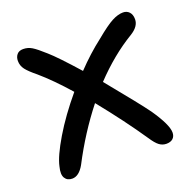

<svg xmlns="http://www.w3.org/2000/svg" viewBox="-98 -602 718 715"><g transform="rotate(-20 260.5 -244.5)"><path d="M71.8 14.2Q52.2 14.2 43.2 -0.5Q34.2 -15.1 42 -44.9Q49.8 -82.5 89.8 -149.7Q129.9 -216.8 189 -287.1Q130.4 -353.5 82 -395Q54.2 -417.5 42.5 -432.6Q30.8 -447.8 30.8 -466.8Q30.8 -481.9 39.1 -491.9Q47.4 -502 64 -502Q82.5 -502 98.4 -492.4Q114.3 -482.9 145 -455.1Q176.3 -427.7 246.1 -349.1Q295.4 -400.9 346.2 -439.9Q391.6 -477.5 415.8 -490.2Q439.9 -502.9 460 -502.9Q475.1 -502.9 484.6 -492.7Q494.1 -482.4 494.1 -463.9Q494.1 -435.5 459 -414.1Q377 -364.7 301.8 -285.2Q405.3 -159.2 434.1 -119.1Q481 -50.8 481 -20Q481 -4.9 471.7 3.7Q462.4 12.2 445.8 12.2Q430.2 12.2 417.5 2.7Q404.8 -6.8 388.2 -32.2Q329.1 -119.6 247.1 -221.2Q175.3 -130.4 119.1 -22Q98.6 14.2 71.8 14.2Z"/></g></svg>

Font: Shantell Sans Normal
Style: Regular
Weight: 400
Designer: Stephen Nixon, Anya Danilova, Shantell Martin
Foundry: Arrow Type
Version: Version 1.006;[559af2be0]